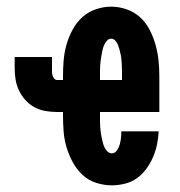

<svg xmlns="http://www.w3.org/2000/svg" viewBox="-20 -548 540 576"><path d="M315 8Q292 8 268.5 0.5Q245 -7 227.5 -23.5Q210 -40 198.5 -61Q187 -82 180 -105Q173 -128 171 -152Q169 -176 169 -200V-212H151Q134 -212 116.5 -215Q99 -218 84 -226Q69 -234 57 -247Q45 -260 37.5 -275.5Q30 -291 27 -308Q24 -325 24 -343V-377H136V-343Q136 -337 136 -332Q136 -327 137.5 -322Q139 -317 142.5 -312.5Q146 -308 151 -308H169V-320Q169 -344 171 -367.5Q173 -391 179.5 -414Q186 -437 197.5 -458.5Q209 -480 226.5 -496Q244 -512 267 -520Q290 -528 313 -528Q337 -528 360 -520Q383 -512 400.5 -496Q418 -480 429 -458.5Q440 -437 446.5 -414Q453 -391 455.5 -367.5Q458 -344 458 -320V-212H280V-200Q280 -192 280 -184Q280 -176 280.5 -168.5Q281 -161 282 -153Q283 -145 284.5 -137.5Q286 -130 288 -122Q290 -114 293 -107Q296 -100 302 -94Q308 -88 315 -88Q325 -88 331 -97Q337 -106 339.5 -115.5Q342 -125 343 -134.5Q344 -144 344 -154H456Q455 -134 451 -114.5Q447 -95 439 -76.5Q431 -58 419 -41.5Q407 -25 391 -13.5Q375 -2 355 3Q335 8 315 8ZM280 -308H346V-320Q346 -328 346 -335.5Q346 -343 345.5 -351Q345 -359 344.5 -366.5Q344 -374 342.5 -382Q341 -390 339 -397.5Q337 -405 334.5 -412Q332 -419 326.5 -425.5Q321 -432 313 -432Q306 -432 300.5 -425.5Q295 -419 292 -412Q289 -405 287.5 -397.5Q286 -390 284.5 -382Q283 -374 282 -366.5Q281 -359 280.5 -351Q280 -343 280 -335.5Q280 -328 280 -320Z"/></svg>

Font: Iosevka SS04
Style: Bold
Weight: 700
Monospace: yes
Designer: Belleve Invis
Foundry: Belleve Invis
Version: Version 19.0.0; ttfautohint (v1.8.4)